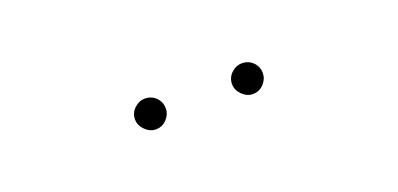

<svg xmlns="http://www.w3.org/2000/svg" viewBox="-16 -820 633 305"><g transform="rotate(-20 300.0 -667.0)"><path d="M382 -641Q372 -641 364 -649Q356 -657 356 -667Q356 -678 364 -685.5Q372 -693 382 -693Q393 -693 400.5 -685.5Q408 -678 408 -667Q408 -657 400.5 -649Q393 -641 382 -641ZM218 -641Q208 -641 200 -649Q192 -657 192 -667Q192 -678 200 -685.5Q208 -693 218 -693Q229 -693 236.5 -685.5Q244 -678 244 -667Q244 -657 236.5 -649Q229 -641 218 -641Z"/></g></svg>

Font: Montserrat Alternates Thin
Style: Regular
Weight: 100
Designer: Julieta Ulanovsky
Foundry: Julieta Ulanovsky
Version: Version 9.000